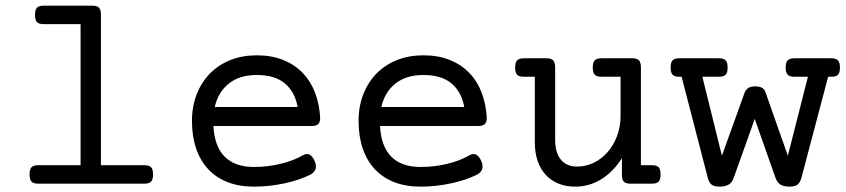

<svg xmlns="http://www.w3.org/2000/svg" viewBox="-20 -661 3043 691"><path d="M270 -574.2H136.7Q120.1 -574.2 113 -581.5Q106 -588.9 106 -607.4Q106 -626 113 -633.3Q120.1 -640.6 136.7 -640.6H312.5Q329.1 -640.6 336.2 -633.3Q343.3 -626 343.3 -607.4V-66.4H500Q516.6 -66.4 523.7 -59.1Q530.8 -51.8 530.8 -33.2Q530.8 -14.6 523.7 -7.3Q516.6 0 500 0H117.2Q100.6 0 93.5 -7.3Q86.4 -14.6 86.4 -33.2Q86.4 -51.8 93.5 -59.1Q100.6 -66.4 117.2 -66.4H270Z M748 -207.5Q752 -133.8 788.8 -96.9Q825.7 -60.1 894 -60.1Q943.4 -60.1 989.7 -71.3Q1036.1 -82.5 1069.8 -102.1Q1085.4 -110.8 1095.9 -103.5Q1106.4 -96.2 1112.8 -80.6Q1119.6 -64.9 1115.7 -52.5Q1111.8 -40 1095.7 -31.7Q1076.7 -22.5 1053.5 -14.6Q1030.3 -6.8 1004.2 -1.2Q978 4.4 950.2 7.6Q922.4 10.7 894 10.7Q840.3 10.7 798.8 -5.6Q757.3 -22 729 -52.5Q700.7 -83 685.8 -126.7Q670.9 -170.4 670.9 -225.6Q670.9 -278.8 688.2 -322.5Q705.6 -366.2 736.3 -397.2Q767.1 -428.2 809.8 -445.1Q852.5 -461.9 903.8 -461.9Q958 -461.9 999.5 -445.1Q1041 -428.2 1069.6 -398.4Q1098.1 -368.7 1113.8 -327.6Q1129.4 -286.6 1132.3 -237.8Q1132.3 -221.2 1125.2 -214.4Q1118.2 -207.5 1101.6 -207.5ZM903.8 -391.1Q842.8 -391.1 804 -360.6Q765.1 -330.1 752.9 -275.9H1051.3Q1041 -331.1 1004.9 -361.1Q968.8 -391.1 903.8 -391.1Z M1347.7 -207.5Q1351.6 -133.8 1388.4 -96.9Q1425.3 -60.1 1493.7 -60.1Q1543 -60.1 1589.4 -71.3Q1635.7 -82.5 1669.4 -102.1Q1685.1 -110.8 1695.6 -103.5Q1706.1 -96.2 1712.4 -80.6Q1719.2 -64.9 1715.3 -52.5Q1711.4 -40 1695.3 -31.7Q1676.3 -22.5 1653.1 -14.6Q1629.9 -6.8 1603.8 -1.2Q1577.6 4.4 1549.8 7.6Q1522 10.7 1493.7 10.7Q1439.9 10.7 1398.4 -5.6Q1356.9 -22 1328.6 -52.5Q1300.3 -83 1285.4 -126.7Q1270.5 -170.4 1270.5 -225.6Q1270.5 -278.8 1287.8 -322.5Q1305.2 -366.2 1335.9 -397.2Q1366.7 -428.2 1409.4 -445.1Q1452.1 -461.9 1503.4 -461.9Q1557.6 -461.9 1599.1 -445.1Q1640.6 -428.2 1669.2 -398.4Q1697.8 -368.7 1713.4 -327.6Q1729 -286.6 1731.9 -237.8Q1731.9 -221.2 1724.9 -214.4Q1717.8 -207.5 1701.2 -207.5ZM1503.4 -391.1Q1442.4 -391.1 1403.6 -360.6Q1364.7 -330.1 1352.5 -275.9H1650.9Q1640.6 -331.1 1604.5 -361.1Q1568.4 -391.1 1503.4 -391.1Z M2326.7 -66.4Q2343.3 -66.4 2350.3 -59.1Q2357.4 -51.8 2357.4 -33.2Q2357.4 -14.6 2350.3 -7.3Q2343.3 0 2326.7 0H2249Q2232.4 0 2225.3 -7.1Q2218.3 -14.2 2218.3 -32.7V-91.8Q2186 -41.5 2143.1 -15.4Q2100.1 10.7 2049.8 10.7Q2016.1 10.7 1989.3 -0.5Q1962.4 -11.7 1943.6 -32.2Q1924.8 -52.7 1914.8 -82.3Q1904.8 -111.8 1904.8 -148.4V-384.8H1864.7Q1848.1 -384.8 1841.1 -392.1Q1834 -399.4 1834 -418Q1834 -436.5 1841.1 -443.8Q1848.1 -451.2 1864.7 -451.2H1947.3Q1963.9 -451.2 1970.9 -443.8Q1978 -436.5 1978 -418V-155.8Q1978 -134.8 1982.9 -117.4Q1987.8 -100.1 1997.6 -87.6Q2007.3 -75.2 2022.2 -68.4Q2037.1 -61.5 2057.1 -61.5Q2088.4 -61.5 2116.7 -75.2Q2145 -88.9 2166.5 -113.3Q2188 -137.7 2200.7 -171.4Q2213.4 -205.1 2213.4 -245.1V-384.8H2144Q2127.4 -384.8 2120.4 -392.1Q2113.3 -399.4 2113.3 -418Q2113.3 -436.5 2120.4 -443.8Q2127.4 -451.2 2144 -451.2H2255.9Q2272.5 -451.2 2279.5 -443.8Q2286.6 -436.5 2286.6 -418V-66.4Z M2424.3 -384.8Q2407.7 -384.8 2400.6 -392.1Q2393.6 -399.4 2393.6 -418Q2393.6 -436.5 2400.6 -443.8Q2407.7 -451.2 2424.3 -451.2H2567.9Q2584.5 -451.2 2591.6 -443.8Q2598.6 -436.5 2598.6 -418Q2598.6 -399.4 2591.6 -392.1Q2584.5 -384.8 2567.9 -384.8H2507.8L2578.1 -100.6L2659.7 -327.1Q2663.1 -336.9 2671.9 -343.5Q2680.7 -350.1 2696.8 -350.1Q2713.4 -350.1 2722.2 -345.2Q2731 -340.3 2734.4 -330.6L2815.4 -100.6L2887.7 -384.8H2838.4Q2821.8 -384.8 2814.7 -392.1Q2807.6 -399.4 2807.6 -418Q2807.6 -436.5 2814.7 -443.8Q2821.8 -451.2 2838.4 -451.2H2972.2Q2988.8 -451.2 2995.8 -443.8Q3002.9 -436.5 3002.9 -418Q3002.9 -399.4 2995.8 -392.1Q2988.8 -384.8 2972.2 -384.8H2960.4L2864.3 -21Q2859.4 -3.4 2849.9 3.7Q2840.3 10.7 2821.8 10.7Q2800.8 10.7 2788.8 3.2Q2776.9 -4.4 2771 -21L2696.3 -232.9L2620.6 -21Q2614.7 -3.9 2602.3 3.4Q2589.8 10.7 2568.8 10.7Q2550.3 10.7 2541 3.4Q2531.7 -3.9 2527.3 -21L2433.1 -384.8Z"/></svg>

Font: Courier Prime
Style: Regular
Weight: 400
Designer: Alan Dague-Greene
Foundry: Quote-Unquote Apps
Version: Version 1.203